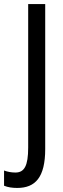

<svg xmlns="http://www.w3.org/2000/svg" viewBox="-69 -800 313 947"><path d="M16 127C105 127 154 75 154 -65V-780H70V-72C70 18 51 51 7 51C-14 51 -33 47 -49 41V116C-30 124 -8 127 16 127Z"/></svg>

Font: Noto Sans Malayalam UI ExtraCondensed
Style: Regular
Weight: 400
Width: 2
Designer: Jelle Bosma - Monotype Design Team
Foundry: Monotype Imaging Inc.
Version: Version 2.104